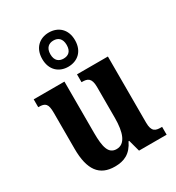

<svg xmlns="http://www.w3.org/2000/svg" viewBox="-194 -932 972 1060"><g transform="rotate(-30 292.0 -402.0)"><path d="M279 -596C338 -596 384 -634 384 -705C384 -776 338 -814 279 -814C221 -814 175 -776 175 -705C175 -634 221 -596 279 -596ZM279 -648C251 -648 227 -663 227 -705C227 -747 251 -763 279 -763C308 -763 331 -747 331 -705C331 -663 308 -648 279 -648ZM227 10C286 10 330 -10 361 -74H365L385 0H561V-50H554C520 -50 496 -56 496 -115V-536H299V-486H302C336 -486 360 -479 360 -420V-224C360 -131 338 -69 283 -69C232 -69 219 -117 219 -210V-536H23V-486H25C68 -486 82 -474 82 -416V-187C82 -52 129 10 227 10Z"/></g></svg>

Font: Noto Serif Bengali Condensed
Style: Bold
Weight: 700
Width: 3
Designer: Juan Bruce, Universal Thirst, Indian Type Foundry and the Monotype Design Team.
Foundry: Monotype Imaging Inc.
Version: Version 2.003